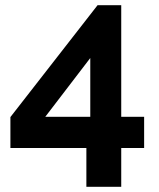

<svg xmlns="http://www.w3.org/2000/svg" viewBox="-20 -591 611 738"><path d="M446 127H312V-22H20V-141L355 -571H446V-142H534V-22H446ZM327 -368 154 -142H327Z"/></svg>

Font: Raleway
Style: Bold
Weight: 700
Designer: Matt McInerney, Pablo Impallari, Rodrigo Fuenzalida
Foundry: Matt McInerney, Pablo Impallari, Rodrigo Fuenzalida
Version: Version 3.000